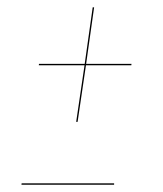

<svg xmlns="http://www.w3.org/2000/svg" viewBox="-20 -509 448 529"><path d="M239.3 -488.8 217.3 -333H342.3L341.8 -329.1H216.8L193.8 -173.3H189.9L212.9 -329.1H86.9L87.4 -333H213.4L235.4 -488.8ZM39.1 0 39.6 -3.9H294.4V0Z"/></svg>

Font: Fira Sans Compressed Four
Style: Italic
Weight: 100
Width: 3
Italic angle: -8°
Designer: Carrois Corporate & Edenspiekermann AG
Foundry: Carrois Corporate GbR & Edenspiekermann AG
Version: Version 4.203;PS 004.203;hotconv 1.0.88;makeotf.lib2.5.64775